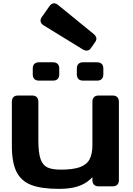

<svg xmlns="http://www.w3.org/2000/svg" viewBox="-20 -1155 821 1189"><path d="M716.3 -524.4V-40Q716.3 -21 706.3 -11Q696.3 -1 677.2 -1H591.3Q572.3 -1 562.3 -11Q552.2 -21 552.2 -40V-524.4Q552.2 -543.5 562.3 -553.5Q572.3 -563.5 591.3 -563.5H677.2Q696.3 -563.5 706.3 -553.5Q716.3 -543.5 716.3 -524.4ZM217.6 -524.4V-285.3Q217.6 -208.7 231.1 -170.3Q244.5 -131.8 273.7 -118.2Q302.8 -104.5 357.2 -104.5Q432.8 -104.5 475 -120Q517.3 -135.5 534.9 -168.8Q552.5 -202.1 552.5 -259.3L593.6 -119.6Q570 -72 536.7 -42.5Q503.4 -13 456.7 0.8Q410.1 14.6 345.5 14.6Q236.9 14.6 174 -9.4Q111.1 -33.5 82.3 -90.9Q53.5 -148.3 53.5 -251V-524.4Q53.5 -543.5 63.2 -553.5Q72.9 -563.5 91.1 -563.5H178.5Q197.6 -563.5 207.6 -553.5Q217.6 -543.5 217.6 -524.4ZM494.9 -769.3H580.9Q599.9 -769.3 609.9 -759.3Q619.9 -749.3 619.9 -730.3V-694.7Q619.9 -675.7 609.9 -665.7Q599.9 -655.7 580.9 -655.7H494.9Q475.9 -655.7 465.9 -665.7Q455.9 -675.7 455.9 -694.7V-730.3Q455.9 -749.3 465.9 -759.3Q475.9 -769.3 494.9 -769.3ZM221.9 -769.3H307.8Q326.9 -769.3 336.9 -759.3Q346.9 -749.3 346.9 -730.3V-694.7Q346.9 -675.7 336.9 -665.7Q326.9 -655.7 307.8 -655.7H221.9Q202.8 -655.7 192.8 -665.7Q182.8 -675.7 182.8 -694.7V-730.3Q182.8 -749.3 192.8 -759.3Q202.8 -769.3 221.9 -769.3ZM559.2 -945.2Q573.5 -933.4 576.3 -920.8Q579 -908.1 570 -895.7L542.4 -856Q533.1 -843.6 520.4 -841.8Q507.6 -840.1 491.6 -849.8L251.6 -997.1Q234.4 -1007.4 231.5 -1021.4Q228.7 -1035.4 240.2 -1051.3L286 -1116.5Q297.3 -1132.4 311.5 -1134.3Q325.7 -1136.1 340.7 -1123.4Z"/></svg>

Font: Gyrochrome
Style: Regular
Weight: 400
Designer: David Moles
Foundry: David Moles
Version: Version 1.005;Glyphs 3.2.3 (3260)